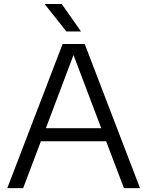

<svg xmlns="http://www.w3.org/2000/svg" viewBox="-20 -966 756 986"><path d="M17.5 0 301.5 -740H415L699 0H616.5L525 -240.5H190L99 0ZM215.5 -307.5H500L357.5 -683.5ZM321 -804.5 209 -945.5H297L396 -804.5Z"/></svg>

Font: Encode Sans Semi Expanded
Style: Regular
Weight: 400
Width: 6
Designer: Multiple Designers
Foundry: Impallari Type
Version: Version 3.000; ttfautohint (v1.8.3) -l 8 -r 50 -G 200 -x 14 